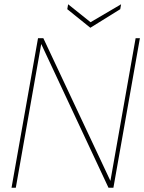

<svg xmlns="http://www.w3.org/2000/svg" viewBox="-20 -879 675 899"><path d="M34 0 158 -700H183L497 -32L615 -700H635L511 0H488L173 -673L54 0ZM547 -859 543 -836 403 -749 295 -836 299 -859 404 -775Z"/></svg>

Font: DM Sans 16pt Thin
Style: Italic
Weight: 250
Italic angle: -10°
Version: Version 4.004;gftools[0.9.30]